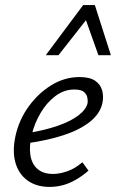

<svg xmlns="http://www.w3.org/2000/svg" viewBox="-20 -726 456 755"><path d="M175 9Q123 9 88 -16.5Q53 -42 40.5 -87Q28 -132 41 -192Q55 -255 92.5 -307Q130 -359 182 -391Q234 -423 293 -423Q333 -423 354 -408.5Q375 -394 381.5 -371Q388 -348 383 -322Q374 -279 333.5 -247Q293 -215 230 -194.5Q167 -174 89 -163L91 -203Q157 -214 207.5 -231.5Q258 -249 288 -272Q318 -295 324 -319Q326 -329 323.5 -342Q321 -355 310 -364.5Q299 -374 272 -374Q232 -374 198 -348.5Q164 -323 140 -282.5Q116 -242 105 -197Q94 -151 99.5 -116Q105 -81 127.5 -61.5Q150 -42 189 -42Q214 -42 244.5 -52.5Q275 -63 304 -88L328 -55Q305 -35 279.5 -20Q254 -5 228 2Q202 9 175 9ZM160 -509 307 -706H353L334 -667L210 -509ZM367 -509 311 -666 307 -706H353L416 -509Z"/></svg>

Font: Ysabeau Office
Style: Italic
Weight: 400
Italic angle: -12°
Designer: Christian Thalmann (Catharsis Fonts)
Version: Version 2.001;gftools[0.9.30]; featfreeze: tnum,lnum,ss02